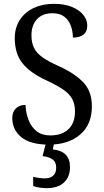

<svg xmlns="http://www.w3.org/2000/svg" viewBox="-20 -744 544 1001"><path d="M235 10Q139 10 91.5 -28.5Q44 -67 44 -129Q44 -160 62.5 -178.5Q81 -197 113 -197Q115 -153 129.5 -117Q144 -81 171.5 -59.5Q199 -38 242 -38Q303 -38 337 -70.5Q371 -103 371 -163Q371 -201 356.5 -228Q342 -255 309.5 -277Q277 -299 224 -324Q140 -362 98.5 -412.5Q57 -463 57 -545Q57 -600 83.5 -640.5Q110 -681 156 -702.5Q202 -724 260 -724Q316 -724 355 -708Q394 -692 414.5 -666Q435 -640 435 -612Q435 -579 415 -563.5Q395 -548 360 -548Q360 -580 349.5 -609Q339 -638 316 -656.5Q293 -675 254 -675Q201 -675 172.5 -643.5Q144 -612 144 -560Q144 -521 157.5 -494Q171 -467 202 -445Q233 -423 287 -399Q369 -362 414 -315Q459 -268 459 -190Q459 -94 397.5 -42Q336 10 235 10ZM224 237Q209 237 189 234.5Q169 232 153 226V178Q188 186 214 186Q241 186 257 172Q273 158 273 130Q273 100 253 86.5Q233 73 202 70L222 -9H265L255 35Q345 44 345 127Q345 179 313 208Q281 237 224 237Z"/></svg>

Font: Noto Serif Lao SemCond
Style: Regular
Weight: 400
Width: 4
Designer: Monotype Design Team
Foundry: Monotype Imaging Inc.
Version: Version 2.004; ttfautohint (v1.8.4.7-5d5b)